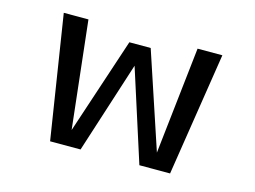

<svg xmlns="http://www.w3.org/2000/svg" viewBox="-75 -626 999 752"><g transform="rotate(15 425.0 -250.0)"><path d="M301 0H177.5L99 -500H199L247.5 -64.5L377 -455H463.5L593 -65.5L641.5 -500H742L664 0H539.5L420.5 -371.5Z"/></g></svg>

Font: League Mono Wide
Style: Regular
Weight: 400
Width: 8
Designer: Tyler Finck
Foundry: The League of Moveable Type / Tyler Finck
Version: Version 2.210